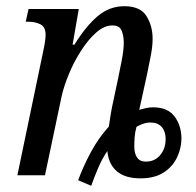

<svg xmlns="http://www.w3.org/2000/svg" viewBox="-20 -565 632 619"><path d="M232 16Q248 -28 273 -74.5Q298 -121 331 -157Q333 -172 336.5 -194Q340 -216 347 -247L361 -313Q365 -333 372 -368Q379 -403 379 -428Q379 -448 372.5 -465.5Q366 -483 342 -483Q316 -483 290 -460Q264 -437 241 -401Q218 -365 202 -326Q186 -287 179 -256L125 0H36L120 -403Q127 -435 127 -453Q127 -478 110.5 -486.5Q94 -495 70 -495H63L72 -536H234L214 -421H220Q257 -481 295 -513Q333 -545 381 -545Q432 -545 452 -513.5Q472 -482 472 -440Q472 -414 465.5 -382.5Q459 -351 454 -325L429 -211Q439 -214 450.5 -216.5Q462 -219 473 -219Q520 -219 542 -190.5Q564 -162 565 -120Q565 -87 550.5 -57Q536 -27 507 -8.5Q478 10 433 10Q383 10 356.5 -13Q330 -36 326 -78Q309 -53 296.5 -23.5Q284 6 274 34ZM450 -44Q479 -44 496.5 -65Q514 -86 514 -117Q514 -141 501.5 -155.5Q489 -170 465 -170Q453 -170 441.5 -166Q430 -162 420 -156Q415 -137 414 -122Q413 -107 413 -93Q413 -70 422 -57Q431 -44 450 -44Z"/></svg>

Font: Noto Serif Condensed
Style: Italic
Weight: 400
Width: 3
Italic angle: -12°
Designer: Monotype Design Team
Foundry: Monotype Imaging Inc.
Version: Version 2.014; ttfautohint (v1.8.4.7-5d5b)